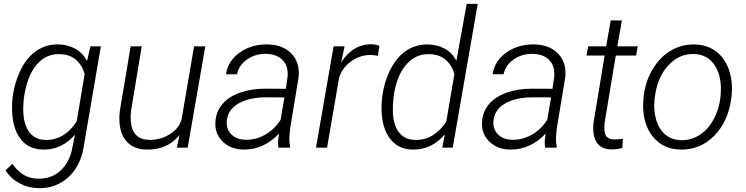

<svg xmlns="http://www.w3.org/2000/svg" viewBox="-20 -770 3888 1001"><path d="M285.6 -538.6Q333 -537.1 372.1 -516.1Q411.1 -495.1 433.6 -452.1L451.7 -528.3H505.9L417 -9.3Q407.7 57.1 375 107.9Q342.3 158.7 291.3 185.8Q240.2 212.9 177.7 210.9Q127.9 210 82.5 186Q36.6 161.6 8.8 118.2L44.9 84Q95.2 159.7 176.3 161.6Q248.5 163.6 297.1 117.9Q345.7 72.3 358.4 -6.3L371.1 -67.9Q300.8 12.7 201.7 9.8Q127.4 7.8 86.2 -47.1Q44.9 -102.1 43 -196.8Q40 -284.2 72.3 -369.6Q104.5 -455.1 159.9 -497.8Q215.3 -540.5 285.6 -538.6ZM104 -255.4 101.1 -210Q99.6 -129.9 128.9 -86.2Q158.2 -42.5 215.3 -40.5Q264.2 -38.6 306.6 -63.5Q349.1 -88.4 379.9 -137.2L421.4 -383.8Q408.2 -431.2 375.7 -458.7Q343.3 -486.3 292.5 -487.8Q217.8 -490.2 168.7 -430.2Q119.6 -370.1 104 -255.4Z M916 -66.4Q853 12.7 742.2 9.8Q667.5 8.3 630.9 -44.2Q594.2 -96.7 604.5 -189.9L661.1 -528.3H718.8L662.6 -188.5Q659.7 -162.1 662.1 -136.2Q665.5 -91.3 689 -66.9Q712.4 -42.5 753.4 -41Q812 -38.6 861.8 -68.1Q911.6 -97.7 926.3 -145.5L991.7 -528.3H1050.3L958.5 0H901.9Z M1431.6 0Q1429.2 -18.6 1430.2 -37.1L1434.6 -73.7Q1397.9 -34.2 1350.8 -11.7Q1303.7 10.7 1249 9.8Q1182.1 8.8 1140.4 -32.5Q1098.6 -73.7 1103 -136.2Q1106.9 -188.5 1138.9 -226.8Q1170.9 -265.1 1230 -286.4Q1289.1 -307.6 1362.3 -307.6L1470.2 -307.1L1479 -367.7Q1484.9 -421.9 1455.6 -454.6Q1426.3 -487.3 1369.1 -489.3Q1311.5 -490.2 1268.8 -460.7Q1226.1 -431.2 1215.3 -382.8H1158.2Q1168 -452.1 1229.5 -495.8Q1291 -539.6 1375 -538.6Q1456.5 -536.6 1500.7 -489.3Q1544.9 -441.9 1536.6 -366.2L1492.7 -100.6L1488.8 -58.1Q1487.3 -31.7 1492.7 -5.9L1491.7 0ZM1258.8 -41.5Q1312.5 -39.6 1361.6 -67.1Q1410.6 -94.7 1442.9 -145.5L1462.9 -262.2L1369.6 -262.7Q1280.8 -262.7 1224.6 -231.2Q1168.5 -199.7 1162.6 -141.1Q1158.2 -98.1 1185.3 -70.3Q1212.4 -42.5 1258.8 -41.5Z M1950.2 -479Q1931.2 -482.9 1911.6 -483.4Q1856 -483.4 1809.6 -449.5Q1763.2 -415.5 1747.6 -363.3L1685.1 0H1627.4L1719.2 -528.3H1776.4L1758.8 -444.3Q1787.6 -491.2 1828.4 -515.6Q1869.1 -540 1918 -539.1Q1935.1 -539.1 1958 -532.2Z M1972.7 -265.6Q1983.9 -348.6 2018.1 -412.8Q2052.2 -477.1 2101.8 -508.3Q2151.4 -539.6 2212.9 -538.1Q2259.8 -537.1 2298.3 -516.4Q2336.9 -495.6 2359.4 -453.6L2413.1 -750H2470.7L2340.3 0H2286.1L2299.3 -70.3Q2230.5 12.7 2128.4 9.8Q2054.7 7.8 2012.9 -47.6Q1971.2 -103 1969.2 -196.8Q1968.3 -227.1 1971.7 -255.4ZM2031.2 -255.9Q2027.3 -223.1 2028.3 -186Q2030.3 -119.1 2059.3 -80.8Q2088.4 -42.5 2142.1 -40.5Q2196.3 -39.1 2237.3 -65.4Q2278.3 -91.8 2306.6 -135.7L2349.1 -384.8Q2335 -432.1 2302.5 -459.2Q2270 -486.3 2219.7 -487.8Q2145.5 -490.2 2095.9 -430.9Q2046.4 -371.6 2032.2 -266.1Z M2821.8 0Q2819.3 -18.6 2820.3 -37.1L2824.7 -73.7Q2788.1 -34.2 2741 -11.7Q2693.8 10.7 2639.2 9.8Q2572.3 8.8 2530.5 -32.5Q2488.8 -73.7 2493.2 -136.2Q2497.1 -188.5 2529.1 -226.8Q2561 -265.1 2620.1 -286.4Q2679.2 -307.6 2752.4 -307.6L2860.4 -307.1L2869.1 -367.7Q2875 -421.9 2845.7 -454.6Q2816.4 -487.3 2759.3 -489.3Q2701.7 -490.2 2658.9 -460.7Q2616.2 -431.2 2605.5 -382.8H2548.3Q2558.1 -452.1 2619.6 -495.8Q2681.2 -539.6 2765.1 -538.6Q2846.7 -536.6 2890.9 -489.3Q2935.1 -441.9 2926.8 -366.2L2882.8 -100.6L2878.9 -58.1Q2877.4 -31.7 2882.8 -5.9L2881.8 0ZM2648.9 -41.5Q2702.6 -39.6 2751.7 -67.1Q2800.8 -94.7 2833 -145.5L2853 -262.2L2759.8 -262.7Q2670.9 -262.7 2614.7 -231.2Q2558.6 -199.7 2552.7 -141.1Q2548.3 -98.1 2575.4 -70.3Q2602.5 -42.5 2648.9 -41.5Z M3222.2 -663.6 3198.7 -528.3H3304.7L3296.4 -480.5H3190.4L3131.8 -127.9L3130.9 -97.7Q3130.9 -44.4 3179.7 -43Q3194.8 -42.5 3227.1 -46.4L3224.6 1.5Q3195.8 9.8 3166 8.8Q3114.7 7.8 3091.3 -27.1Q3067.9 -62 3074.2 -128.4L3132.3 -480.5H3037.6L3046.4 -528.3H3140.1L3164.1 -663.6Z M3335.9 -269Q3344.7 -345.7 3382.8 -409.4Q3420.9 -473.1 3477.8 -506.3Q3534.7 -539.6 3601.1 -538.1Q3666.5 -537.1 3712.6 -502.2Q3758.8 -467.3 3780 -407Q3801.3 -346.7 3794.4 -273.4L3793.5 -264.2Q3778.8 -139.2 3704.8 -63.5Q3630.9 12.2 3527.3 9.8Q3438.5 8.3 3385.3 -55.7Q3332 -119.6 3333 -224.6L3334.5 -252.4ZM3392.6 -252.4Q3386.2 -194.3 3401.1 -145.3Q3416 -96.2 3448.7 -68.4Q3481.4 -40.5 3530.3 -39.1Q3583 -38.1 3626.7 -65.9Q3670.4 -93.8 3698.7 -144.5Q3727.1 -195.3 3735.4 -256.8L3736.8 -272.9Q3745.6 -367.2 3707.8 -427Q3669.9 -486.8 3598.1 -488.3Q3520 -490.7 3463.1 -428Q3406.2 -365.2 3393.6 -261.2Z"/></svg>

Font: Roboto Light
Style: Italic
Weight: 300
Italic angle: -12°
Designer: Google
Version: Version 2.134; 2016; ttfautohint (v1.6)